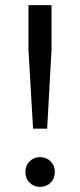

<svg xmlns="http://www.w3.org/2000/svg" viewBox="-20 -720 312 749"><path d="M109 -218 91 -527V-700H181V-527L164 -218ZM136 9Q112 9 95.5 -7.5Q79 -24 79 -50Q79 -74 95.5 -90.5Q112 -107 136 -107Q161 -107 177.5 -90.5Q194 -74 194 -50Q194 -24 177.5 -7.5Q161 9 136 9Z"/></svg>

Font: REM Light
Style: Regular
Weight: 300
Designer: Octavio Pardo
Foundry: Ashler Design
Version: Version 1.005;gftools[0.9.28]